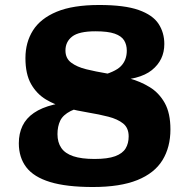

<svg xmlns="http://www.w3.org/2000/svg" viewBox="-20 -737 762 770"><path d="M378 -717Q479 -717 535.8 -697Q592.5 -677 615.8 -641.5Q639 -606 639 -560.5Q639 -496 589 -455.8Q539 -415.5 427.5 -414L374.5 -431Q441.5 -447.5 465 -471.8Q488.5 -496 488.5 -534Q488.5 -557.5 477.8 -575Q467 -592.5 440 -602Q413 -611.5 363 -611.5Q296.5 -611.5 269.5 -590.5Q242.5 -569.5 242.5 -534.5Q242.5 -503 265.5 -485.8Q288.5 -468.5 326 -459.2Q363.5 -450 408.2 -442.5Q453 -435 498 -422.8Q543 -410.5 580.5 -387.5Q618 -364.5 640.8 -323.8Q663.5 -283 663.5 -218Q663.5 -146.5 631.5 -94.5Q599.5 -42.5 530.8 -14.8Q462 13 352.5 13Q246.5 13 181 -7Q115.5 -27 85.5 -66.2Q55.5 -105.5 55.5 -162.5Q55.5 -201.5 70.2 -232.2Q85 -263 116 -284.2Q147 -305.5 194.8 -317.2Q242.5 -329 309 -330L354.5 -316.5Q294.5 -307.5 263.5 -291.8Q232.5 -276 221.5 -253Q210.5 -230 210.5 -199Q210.5 -166 225.8 -143.8Q241 -121.5 273.8 -110.5Q306.5 -99.5 359 -99.5Q412 -99.5 441.8 -110.5Q471.5 -121.5 483.8 -141.8Q496 -162 496 -190Q496 -224 473.8 -241.8Q451.5 -259.5 414.5 -269Q377.5 -278.5 333.2 -285.8Q289 -293 245 -304.5Q201 -316 164 -338.2Q127 -360.5 104.5 -400.2Q82 -440 82 -504Q82 -567 112.2 -615Q142.5 -663 207.5 -690Q272.5 -717 378 -717Z"/></svg>

Font: Newsreader 7pt
Style: Bold
Weight: 700
Designer: Hugues Gentile
Foundry: Production Type
Version: Version 1.003